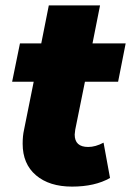

<svg xmlns="http://www.w3.org/2000/svg" viewBox="-20 -683 487 712"><path d="M259 -202Q257 -188 257 -184Q257 -138 307 -138Q334 -138 364 -154L388 -23Q332 9 247 9Q163 9 113.5 -33Q64 -75 64 -150Q64 -179 69 -201L105 -380H25L54 -522H133L161 -663H351L323 -522H446L418 -380H295Z"/></svg>

Font: Idrija
Style: Italic
Weight: 800
Italic angle: -11.3°
Designer: Julieta Ulanovsky
Foundry: Julieta Ulanovsky
Version: Version 7.200